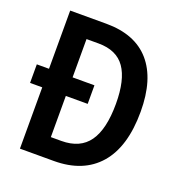

<svg xmlns="http://www.w3.org/2000/svg" viewBox="-129 -823 873 933"><g transform="rotate(20 307.5 -357.0)"><path d="M263 -714Q412 -714 489 -625.5Q566 -537 566 -369Q566 -188 484.5 -94Q403 0 251 0H76V-317H13V-413H76V-714ZM260 -611H198V-413H311V-317H198V-104H252Q349 -104 394.5 -168.5Q440 -233 440 -364Q440 -488 397 -549.5Q354 -611 260 -611Z"/></g></svg>

Font: Noto Sans Hebrew Condensed SemiBold
Style: Regular
Weight: 600
Width: 3
Designer: Ben Nathan
Foundry: Google LLC
Version: Version 3.001; ttfautohint (v1.8.4.7-5d5b)